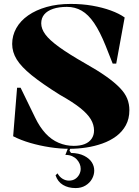

<svg xmlns="http://www.w3.org/2000/svg" viewBox="-20 -743 706 978"><path d="M334 15Q286 15 234 7Q182 -1 134 -15Q86 -29 47 -49L67 -296H85L159 -144Q182 -96 212 -63.5Q242 -31 279 -15.5Q316 0 355 0Q388 0 411 -9Q434 -18 446.5 -36Q459 -54 459 -78Q459 -108 442.5 -135.5Q426 -163 388.5 -193Q351 -223 285 -260Q194 -317 141 -360Q88 -403 65 -440.5Q42 -478 42 -519Q42 -562 63 -599.5Q84 -637 123.5 -664.5Q163 -692 217.5 -707.5Q272 -723 340 -723Q399 -723 450.5 -714Q502 -705 544.5 -689.5Q587 -674 615 -654L572 -419H554L518 -510Q489 -582 459.5 -625.5Q430 -669 396 -688.5Q362 -708 321 -708Q280 -708 250.5 -698Q221 -688 205.5 -669.5Q190 -651 190 -624Q190 -596 211 -567.5Q232 -539 281 -503.5Q330 -468 414 -420Q478 -384 521 -353.5Q564 -323 590.5 -295.5Q617 -268 628 -240.5Q639 -213 639 -182Q639 -138 621 -105Q603 -72 572 -49Q541 -26 501.5 -12Q462 2 419 8.5Q376 15 334 15ZM365 215Q328 215 301 199Q274 183 263 150L273 140Q283 158 298.5 167.5Q314 177 331 177Q350 177 363 168.5Q376 160 383.5 146Q391 132 391 117Q391 104 386 92Q381 80 371.5 69.5Q362 59 347.5 52.5Q333 46 313 46L331 0H342L334 25L342 36Q382 37 408.5 50.5Q435 64 447.5 83.5Q460 103 460 126Q460 148 448.5 168.5Q437 189 415.5 202Q394 215 365 215Z"/></svg>

Font: Kalnia SemiBold
Style: Regular
Weight: 600
Designer: Frida Medrano
Foundry: Frida Medrano
Version: Version 1.105